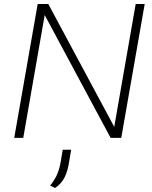

<svg xmlns="http://www.w3.org/2000/svg" viewBox="-20 -688 760 958"><path d="M51 0 168 -668H221L550 -55L657 -668H702L585 0H532L203 -613L96 0ZM255 250 230 238Q252 211 264 184.5Q276 158 283 119L293 59H335L325 119Q318 165 302.5 196.5Q287 228 255 250Z"/></svg>

Font: Gantari ExtraLight
Style: Italic
Weight: 250
Italic angle: -10°
Designer: Anugrah Pasau
Foundry: Lafontype
Version: Version 1.000